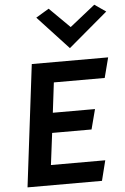

<svg xmlns="http://www.w3.org/2000/svg" viewBox="-65 -1056 715 1102"><g transform="rotate(-5 293.0 -505.5)"><path d="M183 -966 360 -775 586 -966 521 -1011 375 -895 258 -1011ZM230 -414 251 -587H544L574 -703H134L48 0H477L506 -116H193L216 -299H443L473 -414Z"/></g></svg>

Font: Bluebird
Style: Obl
Weight: 400
Designer: Jasper
Foundry: Cannot Into Space Fonts
Version: Version 0.98